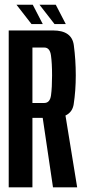

<svg xmlns="http://www.w3.org/2000/svg" viewBox="-20 -806 368 826"><path d="M17.5 0H119.5V-299H207Q288 -299 297 -357.5Q306 -416 306 -482Q306 -548.5 297.5 -611.8Q289 -675 208 -675H17.5ZM208 0H312L259 -325.5L161.5 -314ZM119.5 -363V-601.5H170.5Q194.5 -601.5 199.2 -568Q204 -534.5 204 -481.5Q204 -429.5 199.5 -396.2Q195 -363 170.5 -363ZM214.5 -702.5H263L220 -785.5H150ZM115.5 -702.5H164L121 -785.5H51Z"/></svg>

Font: Anybody ExtraCondensed Medium
Style: Regular
Weight: 500
Width: 2
Version: Version 1.113;gftools[0.9.25]